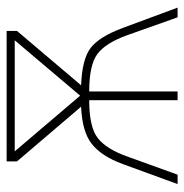

<svg xmlns="http://www.w3.org/2000/svg" viewBox="-8 -560 568 593"><g transform="rotate(-90 276.5 -264.0)"><path d="M448 -503 277 -301 105 -503ZM477 -528H74V-496L243 -298Q166 -295 128 -265Q90 -235 66 -170L4 0H33L89 -155Q112 -220 146 -246.5Q180 -273 263 -273V0H290V-273Q372 -273 406 -247.5Q440 -222 464 -155L519 0H549L486 -170Q459 -242 424.5 -268.5Q390 -295 309 -298L477 -496Z"/></g></svg>

Font: Noto Sans Display Thin
Style: Regular
Weight: 250
Designer: Monotype Design Team
Foundry: Monotype Imaging Inc.
Version: Version 1.900